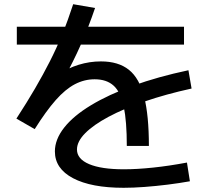

<svg xmlns="http://www.w3.org/2000/svg" viewBox="-20 -837 1040 913"><path d="M583 -143Q583 -260 568.5 -329.5Q554 -399 520.5 -429.5Q487 -460 430 -460Q381 -460 336 -436.5Q291 -413 245 -361Q199 -309 145 -223L58 -273Q108 -350 146.5 -416Q185 -482 217 -545Q249 -608 276 -674Q303 -740 328 -817L432 -799Q400 -705 364.5 -625Q329 -545 285 -465L256 -482Q302 -513 354 -529Q406 -545 460 -545Q543 -545 593 -505Q643 -465 665.5 -376.5Q688 -288 688 -143ZM568 56Q414 56 327.5 10.5Q241 -35 241 -117Q241 -174 285 -230Q329 -286 412.5 -336.5Q496 -387 613 -429.5Q730 -472 876 -503L891 -416Q768 -389 668 -354.5Q568 -320 496 -281.5Q424 -243 385 -203.5Q346 -164 346 -126Q346 -81 404 -56.5Q462 -32 569 -32Q631 -32 707.5 -40Q784 -48 869 -64L883 25Q833 34 777 41Q721 48 667 52Q613 56 568 56ZM60 -625V-710H855V-625Z"/></svg>

Font: M PLUS 1 Thin Medium
Style: Regular
Weight: 500
Version: Version 1.001